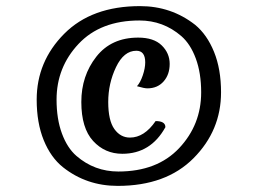

<svg xmlns="http://www.w3.org/2000/svg" viewBox="-20 -881 843 628"><path d="M380 -378Q323 -378 284.5 -420Q246 -462 246 -547.5Q246 -633 295 -695.5Q344 -758 432 -758Q483 -758 509 -732.5Q535 -707 535 -672Q535 -637 515 -614.5Q495 -592 462 -592Q452 -592 428 -599Q439 -611 447 -634.5Q455 -658 455 -677Q455 -715 426 -715Q385 -715 359.5 -661.5Q334 -608 334 -547.5Q334 -487 354 -459Q374 -431 405 -431Q452 -431 489 -485Q521 -485 521 -465Q473 -378 380 -378ZM438 -861Q540 -861 618 -800Q657 -768 680 -711.5Q703 -655 703 -579Q703 -454 613 -363.5Q523 -273 365 -273Q263 -273 186 -334Q146 -366 123 -422.5Q100 -479 100 -555Q100 -680 190 -770.5Q280 -861 438 -861ZM436 -814Q309 -814 237 -737.5Q165 -661 165 -555Q165 -492 182.5 -444.5Q200 -397 230 -371Q289 -320 367 -320Q494 -320 566 -396.5Q638 -473 638 -579Q638 -642 620.5 -689.5Q603 -737 573 -763Q514 -814 436 -814Z"/></svg>

Font: Merienda
Style: Regular
Weight: 400
Designer: Eduardo Rodriguez Tunni
Foundry: Eduardo Rodriguez Tunni
Version: Version 1.001